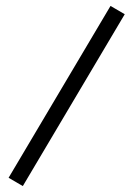

<svg xmlns="http://www.w3.org/2000/svg" viewBox="-20 -564 450 648"><path d="M353 -544 401 -516 57 64 9 36Z"/></svg>

Font: Glametrix
Style: Regular
Weight: 500
Designer: gluk
Foundry: gluk
Version: Version 0.40